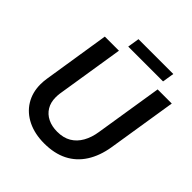

<svg xmlns="http://www.w3.org/2000/svg" viewBox="-223 -987 1154 1154"><g transform="rotate(45 354.0 -410.0)"><path d="M335 12Q255 12 194.5 -17.5Q134 -47 101 -100.5Q68 -154 68 -224Q68 -236 69 -248.5Q70 -261 72 -274L139 -700H259L190 -265Q189 -257 188.5 -249Q188 -241 188 -233Q188 -190 207 -158.5Q226 -127 260.5 -110Q295 -93 341 -93Q393 -93 429.5 -114.5Q466 -136 489 -176.5Q512 -217 520 -272L588 -700H708L638 -259Q624 -173 585 -112Q546 -51 483.5 -19.5Q421 12 335 12ZM281 -757 293 -832H589L577 -757Z"/></g></svg>

Font: MuseoModerno Thin Medium
Style: Italic
Weight: 500
Italic angle: -9°
Version: Version 1.003